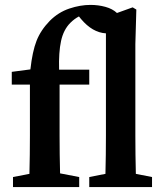

<svg xmlns="http://www.w3.org/2000/svg" viewBox="-20 -763 664 783"><path d="M33 0V-41L100 -54Q101 -93 101.5 -132Q102 -171 102 -210V-418H28V-470L104 -480Q112 -553 129 -596.5Q146 -640 183 -678Q218 -713 262.5 -728Q307 -743 349 -743Q381 -743 410 -735Q439 -727 457 -710L521 -733L536 -724L532 -583V-210Q532 -171 532.5 -132Q533 -93 534 -54L600 -41V0H344V-41L410 -54Q411 -93 411.5 -132Q412 -171 412 -210V-627Q357 -630 310 -686L302 -696Q283 -686 267 -670Q239 -642 229 -596Q219 -550 221 -479H344V-418H223V-210Q223 -172 223.5 -133Q224 -94 225 -56L303 -41V0Z"/></svg>

Font: Source Serif Pro SemiBold
Style: Regular
Weight: 600
Designer: Frank Grießhammer
Foundry: Adobe Systems Incorporated
Version: Version 3.001;hotconv 1.0.111;makeotfexe 2.5.65597